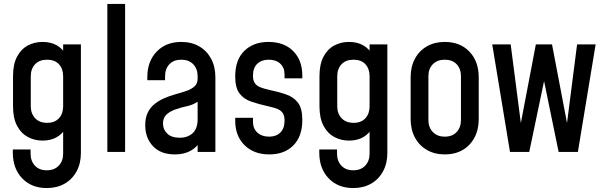

<svg xmlns="http://www.w3.org/2000/svg" viewBox="-20 -770 3060 973"><path d="M217 183Q139.5 183 92.2 133.5Q45 84 45 3.5V-12.5H135V8.5Q135 46 157 69.5Q179 93 217 93Q255.5 93 277.8 69.5Q300 46 300 8.5V-145L315.5 -124.5Q298.5 -93 268.2 -75.2Q238 -57.5 195.5 -57.5Q155 -57.5 121 -75.8Q87 -94 66.5 -132.5Q46 -171 46 -232V-383.5Q46 -444.5 66.5 -483Q87 -521.5 121 -539.5Q155 -557.5 195.5 -557.5Q238 -557.5 268.2 -540Q298.5 -522.5 315.5 -490.5L300 -470V-545H390V4.5Q390 58 368.2 98.2Q346.5 138.5 307.5 160.8Q268.5 183 217 183ZM219 -147.5Q257.5 -147.5 278.8 -170.8Q300 -194 300 -231.5V-383.5Q300 -421.5 278.8 -444.5Q257.5 -467.5 218.5 -467.5Q180 -467.5 158 -444.5Q136 -421.5 136 -383.5V-232Q136 -194.5 158 -171Q180 -147.5 219 -147.5Z M524 0V-750H614V0Z M866.5 12.5Q794.5 12.5 755.2 -29.2Q716 -71 716 -135.5Q716 -174 729.2 -200.2Q742.5 -226.5 763.8 -243.2Q785 -260 809.5 -271Q838.5 -284 868.8 -292.2Q899 -300.5 924.5 -309.2Q950 -318 965.8 -332.2Q981.5 -346.5 981.5 -371.5V-383.5Q981.5 -421.5 959.2 -444.5Q937 -467.5 898.5 -467.5Q860.5 -467.5 838.5 -444.5Q816.5 -421.5 816.5 -383.5V-363.5H726.5V-378.5Q726.5 -459 773.8 -508.2Q821 -557.5 898.5 -557.5Q950.5 -557.5 989.2 -535.2Q1028 -513 1049.8 -472.5Q1071.5 -432 1071.5 -378.5V0H981.5V-78.5L997 -58.5Q979.5 -24.5 946.2 -6Q913 12.5 866.5 12.5ZM890.5 -72Q931.5 -72 956.5 -95.2Q981.5 -118.5 981.5 -165V-254.5Q957 -238 925.8 -231.5Q894.5 -225 865 -214Q838.5 -204 822.2 -188Q806 -172 806 -144Q806 -113.5 827.8 -92.8Q849.5 -72 890.5 -72Z M1345 12.5Q1266 12.5 1219 -34.5Q1172 -81.5 1172 -158V-173H1262V-152.5Q1262 -119 1284.2 -98.2Q1306.5 -77.5 1344 -77.5Q1380 -77.5 1401 -98.5Q1422 -119.5 1422 -158.5Q1422 -183 1413.2 -196.5Q1404.5 -210 1386.8 -217.5Q1369 -225 1342.5 -230.5Q1291.5 -242 1253.2 -255Q1215 -268 1193.5 -296.8Q1172 -325.5 1172 -382.5Q1172 -467 1218.2 -512.2Q1264.5 -557.5 1340.5 -557.5Q1420 -557.5 1466 -511Q1512 -464.5 1512 -387.5V-373H1422V-392.5Q1422 -427 1400.5 -447.2Q1379 -467.5 1342 -467.5Q1305.5 -467.5 1283.8 -446.8Q1262 -426 1262 -386.5Q1262 -362.5 1271 -349Q1280 -335.5 1298 -328.2Q1316 -321 1342.5 -315Q1392.5 -304.5 1430.5 -291.2Q1468.5 -278 1490.2 -249.2Q1512 -220.5 1512 -162.5Q1512 -78.5 1466.5 -33Q1421 12.5 1345 12.5Z M1770 183Q1692.5 183 1645.2 133.5Q1598 84 1598 3.5V-12.5H1688V8.5Q1688 46 1710 69.5Q1732 93 1770 93Q1808.5 93 1830.8 69.5Q1853 46 1853 8.5V-145L1868.5 -124.5Q1851.5 -93 1821.2 -75.2Q1791 -57.5 1748.5 -57.5Q1708 -57.5 1674 -75.8Q1640 -94 1619.5 -132.5Q1599 -171 1599 -232V-383.5Q1599 -444.5 1619.5 -483Q1640 -521.5 1674 -539.5Q1708 -557.5 1748.5 -557.5Q1791 -557.5 1821.2 -540Q1851.5 -522.5 1868.5 -490.5L1853 -470V-545H1943V4.5Q1943 58 1921.2 98.2Q1899.5 138.5 1860.5 160.8Q1821.5 183 1770 183ZM1772 -147.5Q1810.5 -147.5 1831.8 -170.8Q1853 -194 1853 -231.5V-383.5Q1853 -421.5 1831.8 -444.5Q1810.5 -467.5 1771.5 -467.5Q1733 -467.5 1711 -444.5Q1689 -421.5 1689 -383.5V-232Q1689 -194.5 1711 -171Q1733 -147.5 1772 -147.5Z M2234 12.5Q2182.5 12.5 2143.5 -10Q2104.5 -32.5 2082.8 -73Q2061 -113.5 2061 -167V-378.5Q2061 -432 2082.8 -472.5Q2104.5 -513 2143.5 -535.2Q2182.5 -557.5 2234 -557.5Q2312 -557.5 2359 -508.2Q2406 -459 2406 -378.5V-167Q2406 -86.5 2359 -37Q2312 12.5 2234 12.5ZM2234 -77.5Q2272.5 -77.5 2294.2 -101Q2316 -124.5 2316 -162V-383.5Q2316 -421.5 2294.2 -444.5Q2272.5 -467.5 2234 -467.5Q2196 -467.5 2173.5 -444.5Q2151 -421.5 2151 -383.5V-162Q2151 -124.5 2173.5 -101Q2196 -77.5 2234 -77.5Z M2564.5 0 2474.5 -545H2568L2625 -104L2611.5 -104.5L2695.5 -545H2777.5L2861.5 -104.5L2848 -104L2904.5 -545H2998.5L2908.5 0H2811L2728.5 -401H2746L2662 0Z"/></svg>

Font: Mohave Medium
Style: Regular
Weight: 500
Designer: Gumpita Rahayu
Foundry: Tokotype
Version: Version 2.003